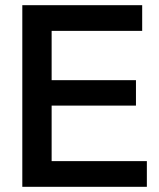

<svg xmlns="http://www.w3.org/2000/svg" viewBox="-20 -720 612 740"><path d="M66 0V-700H528V-601H179V-411H504V-313H179V-99H546V0Z"/></svg>

Font: Georama Medium
Style: Regular
Weight: 500
Designer: Jean-Baptiste Levee
Foundry: Production Type
Version: Version 1.000